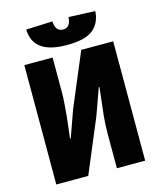

<svg xmlns="http://www.w3.org/2000/svg" viewBox="-122 -922 844 1010"><g transform="rotate(-15 300.0 -417.0)"><path d="M58 0V-650H212V-462Q212 -432 209.5 -399.5Q207 -367 204 -334.5Q201 -302 197 -271Q193 -240 190 -214H194L246 -360L368 -650H542V0H388V-188Q388 -248 396 -314Q404 -380 410 -436H406L354 -291L232 0ZM304 -694Q254 -694 219 -703Q184 -712 161.5 -729.5Q139 -747 128 -771.5Q117 -796 116 -828L260 -834Q263 -778 304 -778Q345 -778 348 -834L492 -828Q489 -765 446.5 -729.5Q404 -694 304 -694Z"/></g></svg>

Font: Source Code Pro Black
Style: Regular
Weight: 900
Monospace: yes
Designer: Paul D. Hunt, Teo Tuominen
Foundry: Adobe Systems Incorporated
Version: Version 2.030;PS 1.000;hotconv 16.6.51;makeotf.lib2.5.65220